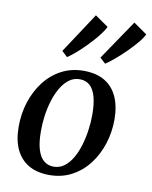

<svg xmlns="http://www.w3.org/2000/svg" viewBox="-94 -921 795 1003"><g transform="rotate(10 304.0 -420.0)"><path d="M321.5 -556Q387 -556 431.5 -530Q476 -504 499 -454.2Q522 -404.5 522.5 -333.5Q522.5 -266.5 502.8 -204.5Q483 -142.5 445.8 -93.8Q408.5 -45 355.5 -16.8Q302.5 11.5 236.5 11.5Q172 11.5 127.2 -14.5Q82.5 -40.5 59.2 -89.8Q36 -139 36 -208.5Q35.5 -276.5 55.2 -339Q75 -401.5 112.2 -450.5Q149.5 -499.5 202.5 -527.8Q255.5 -556 321.5 -556ZM308 -509Q276 -509 251.2 -490.2Q226.5 -471.5 208 -440Q189.5 -408.5 177.5 -369Q165.5 -329.5 159.8 -287.5Q154 -245.5 154.5 -206Q154.5 -147.5 166 -109.8Q177.5 -72 199.2 -53.8Q221 -35.5 251.5 -35.5Q283 -35.5 307.8 -54Q332.5 -72.5 350.8 -104Q369 -135.5 380.8 -175Q392.5 -214.5 398.2 -256.2Q404 -298 404 -337Q404 -394 393.5 -432.2Q383 -470.5 361.8 -489.8Q340.5 -509 308 -509ZM221.5 -611.5 192 -639 332.5 -852.5 403 -803.5Q395.5 -787.5 380 -766.5Q364.5 -745.5 344 -722.8Q323.5 -700 301.2 -678.2Q279 -656.5 258.2 -639Q237.5 -621.5 221.5 -611.5ZM423.5 -612 394 -639 537 -850 608.5 -800Q599 -779.5 576 -752.2Q553 -725 524.8 -697.2Q496.5 -669.5 469.2 -646.5Q442 -623.5 423.5 -612Z"/></g></svg>

Font: Merriweather 48pt Medium
Style: Italic
Weight: 500
Italic angle: -7.8°
Version: Version 2.101